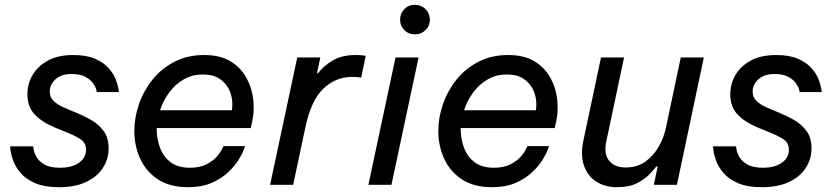

<svg xmlns="http://www.w3.org/2000/svg" viewBox="-20 -769 3465 799"><path d="M226 10Q165 10 126 -7Q87 -24 65.5 -49.5Q44 -75 35 -100.5Q26 -126 24 -143Q22 -160 22 -160H118Q118 -160 120 -146.5Q122 -133 132 -115.5Q142 -98 165 -84.5Q188 -71 230 -71Q280 -71 309 -92Q338 -113 338 -145Q338 -175 314.5 -190Q291 -205 263 -216L209 -238Q154 -261 124 -293Q94 -325 94 -377Q94 -419 115 -456Q136 -493 178.5 -516.5Q221 -540 285 -540Q340 -540 375.5 -524.5Q411 -509 431.5 -486Q452 -463 461 -440Q470 -417 472.5 -401.5Q475 -386 475 -386H383Q383 -386 380 -397.5Q377 -409 366.5 -423.5Q356 -438 335 -449.5Q314 -461 278 -461Q235 -461 211 -439Q187 -417 187 -388Q187 -364 203.5 -348.5Q220 -333 245 -322L304 -297Q329 -287 359 -270Q389 -253 410.5 -225Q432 -197 432 -151Q432 -107 408 -70Q384 -33 338 -11.5Q292 10 226 10Z M762 10Q686 10 636.5 -23Q587 -56 563 -109.5Q539 -163 539 -224Q539 -280 558.5 -336Q578 -392 615 -438Q652 -484 706 -512Q760 -540 830 -540Q897 -540 940.5 -513Q984 -486 1007 -442.5Q1030 -399 1034.5 -348.5Q1039 -298 1027 -252L1023 -236H632Q632 -190 646.5 -152.5Q661 -115 691.5 -93Q722 -71 769 -71Q811 -71 838 -84.5Q865 -98 881 -116Q897 -134 903.5 -147.5Q910 -161 910 -161H1000Q1000 -161 993.5 -143.5Q987 -126 971 -101Q955 -76 927.5 -50.5Q900 -25 859.5 -7.5Q819 10 762 10ZM646 -310H945Q951 -347 939.5 -381Q928 -415 899.5 -437Q871 -459 824 -459Q780 -459 744.5 -438.5Q709 -418 684 -384Q659 -350 646 -310Z M1104 0 1217 -530H1313L1299 -464H1303Q1326 -494 1364 -517Q1402 -540 1459 -540Q1476 -540 1489 -538.5Q1502 -537 1502 -537L1483 -446Q1483 -446 1472 -447.5Q1461 -449 1446 -449Q1376 -449 1325 -399.5Q1274 -350 1251 -240L1200 0Z M1707 -626Q1680 -626 1662.5 -644Q1645 -662 1645 -687Q1645 -713 1662.5 -731Q1680 -749 1707 -749Q1733 -749 1751 -731Q1769 -713 1769 -687Q1769 -662 1751 -644Q1733 -626 1707 -626ZM1513 0 1626 -530H1722L1609 0Z M2027 10Q1951 10 1901.5 -23Q1852 -56 1828 -109.5Q1804 -163 1804 -224Q1804 -280 1823.5 -336Q1843 -392 1880 -438Q1917 -484 1971 -512Q2025 -540 2095 -540Q2162 -540 2205.5 -513Q2249 -486 2272 -442.5Q2295 -399 2299.5 -348.5Q2304 -298 2292 -252L2288 -236H1897Q1897 -190 1911.5 -152.5Q1926 -115 1956.5 -93Q1987 -71 2034 -71Q2076 -71 2103 -84.5Q2130 -98 2146 -116Q2162 -134 2168.5 -147.5Q2175 -161 2175 -161H2265Q2265 -161 2258.5 -143.5Q2252 -126 2236 -101Q2220 -76 2192.5 -50.5Q2165 -25 2124.5 -7.5Q2084 10 2027 10ZM1911 -310H2210Q2216 -347 2204.5 -381Q2193 -415 2164.5 -437Q2136 -459 2089 -459Q2045 -459 2009.5 -438.5Q1974 -418 1949 -384Q1924 -350 1911 -310Z M2548 10Q2497 10 2461 -13.5Q2425 -37 2410 -80.5Q2395 -124 2408 -185L2481 -530H2577L2503 -180Q2492 -128 2515 -100Q2538 -72 2584 -72Q2632 -72 2666.5 -97Q2701 -122 2722.5 -161Q2744 -200 2752 -241L2813 -530H2909L2797 0H2701L2717 -76H2711Q2702 -64 2682.5 -43.5Q2663 -23 2630.5 -6.5Q2598 10 2548 10Z M3151 10Q3090 10 3051 -7Q3012 -24 2990.5 -49.5Q2969 -75 2960 -100.5Q2951 -126 2949 -143Q2947 -160 2947 -160H3043Q3043 -160 3045 -146.5Q3047 -133 3057 -115.5Q3067 -98 3090 -84.5Q3113 -71 3155 -71Q3205 -71 3234 -92Q3263 -113 3263 -145Q3263 -175 3239.5 -190Q3216 -205 3188 -216L3134 -238Q3079 -261 3049 -293Q3019 -325 3019 -377Q3019 -419 3040 -456Q3061 -493 3103.5 -516.5Q3146 -540 3210 -540Q3265 -540 3300.5 -524.5Q3336 -509 3356.5 -486Q3377 -463 3386 -440Q3395 -417 3397.5 -401.5Q3400 -386 3400 -386H3308Q3308 -386 3305 -397.5Q3302 -409 3291.5 -423.5Q3281 -438 3260 -449.5Q3239 -461 3203 -461Q3160 -461 3136 -439Q3112 -417 3112 -388Q3112 -364 3128.5 -348.5Q3145 -333 3170 -322L3229 -297Q3254 -287 3284 -270Q3314 -253 3335.5 -225Q3357 -197 3357 -151Q3357 -107 3333 -70Q3309 -33 3263 -11.5Q3217 10 3151 10Z"/></svg>

Font: Be Vietnam Pro
Style: Italic
Weight: 400
Italic angle: -12°
Designer: Lam Bao, Tony Le, Vietanh Nguyen
Foundry: Yellow Type Foundry
Version: Version 1.002; ttfautohint (v1.8.3)